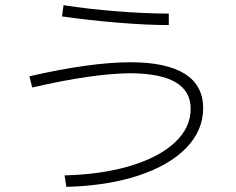

<svg xmlns="http://www.w3.org/2000/svg" viewBox="-20 -725 904 736"><path d="M710.9 -307.6Q710.9 -375.5 653.6 -409.4Q596.2 -443.4 479.5 -444.3Q334.5 -442.9 103.5 -389.6L92.8 -432.6Q327.1 -486.3 480.5 -486.3Q618.2 -486.3 688.5 -441.9Q758.8 -397.5 758.8 -310.5Q758.8 -224.6 693.4 -157.5Q627.9 -90.3 509 -51.5Q390.1 -12.7 234.4 -8.8L227.5 -52.7Q370.6 -56.2 480.5 -89.4Q590.3 -122.6 650.6 -179.2Q710.9 -235.8 710.9 -307.6ZM217.8 -662.1 223.6 -705.1Q317.9 -690.4 428.7 -681.6Q539.6 -672.9 627 -672.9V-628.9Q542.5 -628.9 430.7 -638.2Q318.8 -647.5 217.8 -662.1Z"/></svg>

Font: Pretendard GOV ExtraLight
Style: Regular
Weight: 200
Designer: Base glyphs from Inter by Rasmus Andersson; Hangeul glyphs from Noto Sans CJK(Source Han Sans) by Jang Soo-young and Kan
Foundry: Kil Hyung-jin
Version: Version 1.309